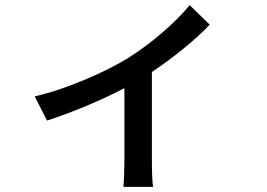

<svg xmlns="http://www.w3.org/2000/svg" viewBox="-20 -645 1040 747"><path d="M115 -270 163 -176C263 -208 378 -257 464 -302V-14C464 18 462 65 460 82H576C572 65 571 18 571 -14V-365C660 -424 746 -496 796 -549L718 -625C666 -561 570 -476 475 -417C394 -368 246 -300 115 -270Z"/></svg>

Font: Noto Sans TC Medium
Style: Regular
Weight: 500
Designer: Ryoko NISHIZUKA 西塚涼子 (kana, bopomofo & ideographs); Paul D. Hunt (Latin, Greek & Cyrillic); Sandoll Communications 산돌커뮤니
Foundry: Adobe
Version: Version 2.004;hotconv 1.0.118;makeotfexe 2.5.65603